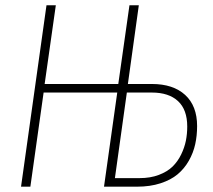

<svg xmlns="http://www.w3.org/2000/svg" viewBox="-20 -702 802 722"><path d="M550.8 -386.2Q631.3 -386.2 676.3 -345Q721.2 -303.7 721.2 -228Q721.2 -191.9 714.1 -159.7Q707 -127.4 690.2 -97.7Q673.3 -67.9 647.9 -46.6Q622.6 -25.4 583.5 -12.7Q544.4 0 495.1 0H371.1L420.9 -354H144L94.2 0H59.1L154.8 -682.1H189.9L147.9 -386.2H424.8L466.8 -682.1H502L460.9 -386.2ZM504.9 -32.2Q545.4 -32.2 577.1 -44.2Q608.9 -56.2 628.7 -75.4Q648.4 -94.7 661.1 -120.8Q673.8 -147 679 -172.9Q684.1 -198.7 684.1 -226.1Q684.1 -289.6 649.4 -321.8Q614.7 -354 550.8 -354H457L412.1 -32.2Z"/></svg>

Font: Fira Sans Compressed UltraLight
Style: Italic
Weight: 200
Width: 3
Italic angle: -8°
Designer: Carrois Corporate & Edenspiekermann AG
Foundry: Carrois Corporate GbR & Edenspiekermann AG
Version: Version 4.203;PS 004.203;hotconv 1.0.88;makeotf.lib2.5.64775